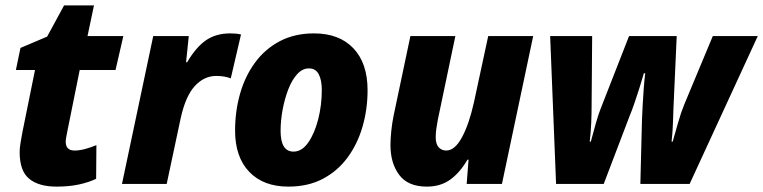

<svg xmlns="http://www.w3.org/2000/svg" viewBox="-20 -683 2834 713"><path d="M190 10Q124 10 88.5 -19Q53 -48 53 -118Q53 -134 56.5 -154Q60 -174 63 -191L110 -423H39L56 -505L155 -547L218 -663H329L305 -549H438L409 -423H276L230 -195Q228 -184 226 -174Q224 -164 224 -157Q224 -124 257 -124Q275 -124 295.5 -129.5Q316 -135 338 -144L337 -19Q310 -6 273.5 2Q237 10 190 10Z M433 0 549 -549H681L671 -452H675Q708 -508 745 -533.5Q782 -559 835 -559Q859 -559 875 -555L837 -392Q827 -396 813.5 -398.5Q800 -401 783 -401Q738 -401 703.5 -363.5Q669 -326 651 -244L599 0Z M1051 10Q958 10 905.5 -45Q853 -100 853 -198Q853 -270 871.5 -335Q890 -400 927 -450.5Q964 -501 1019 -530Q1074 -559 1146 -559Q1240 -559 1292.5 -503.5Q1345 -448 1345 -348Q1345 -278 1326.5 -213.5Q1308 -149 1271 -98.5Q1234 -48 1179 -19Q1124 10 1051 10ZM1070 -120Q1101 -120 1124.5 -153.5Q1148 -187 1161.5 -239.5Q1175 -292 1175 -349Q1175 -386 1163.5 -407.5Q1152 -429 1127 -429Q1103 -429 1083.5 -407.5Q1064 -386 1050.5 -351Q1037 -316 1029.5 -275.5Q1022 -235 1022 -197Q1022 -120 1070 -120Z M1565 10Q1495 10 1462.5 -33.5Q1430 -77 1430 -144Q1430 -167 1433 -196.5Q1436 -226 1442 -255L1504 -549H1671L1606 -239Q1603 -223 1600.5 -206Q1598 -189 1598 -174Q1598 -148 1609 -136Q1620 -124 1637 -124Q1669 -124 1695.5 -173Q1722 -222 1740 -303L1793 -549H1960L1844 0H1713L1720 -90H1716Q1688 -42 1652 -16Q1616 10 1565 10Z M2045 0 2023 -549H2179L2177 -294Q2177 -260 2175.5 -226Q2174 -192 2170 -157H2174Q2182 -188 2192.5 -224.5Q2203 -261 2210 -278L2316 -549H2493L2481 -283Q2480 -258 2479 -226Q2478 -194 2474 -157H2478Q2487 -188 2498 -227Q2509 -266 2521 -295L2627 -549H2794L2541 0H2358L2364 -238Q2365 -260 2366.5 -291Q2368 -322 2370.5 -354Q2373 -386 2376 -411H2371Q2364 -386 2354.5 -356Q2345 -326 2335.5 -298.5Q2326 -271 2318 -252L2222 0Z"/></svg>

Font: Noto Sans Disp ExtBd
Style: Italic
Weight: 800
Italic angle: -12°
Designer: Monotype Design Team
Foundry: Monotype Imaging Inc.
Version: Version 2.000;GOOG;noto-source:20170915:90ef993387c0